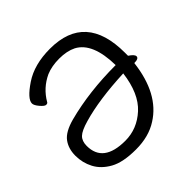

<svg xmlns="http://www.w3.org/2000/svg" viewBox="-188 -886 1078 1078"><g transform="rotate(-45 351.5 -347.0)"><path d="M298 24Q195 24 139 -7.5Q83 -39 57.5 -87.5Q32 -136 32 -192Q32 -248 60.5 -286.5Q89 -325 167 -346Q342 -392 552 -392Q549 -572 456 -621Q414 -642 354 -642Q294 -642 249 -623Q174 -588 133 -517Q130 -510 118 -510Q107 -510 87 -533.5Q67 -557 67 -572Q67 -608 149 -663Q231 -718 356 -718Q638 -718 638 -404V-380Q670 -359 670 -344Q670 -326 634 -326Q608 -108 471 -22Q400 24 298 24ZM290 -53Q384 -53 457.5 -120Q531 -187 549 -329Q349 -320 218 -282Q158 -265 137 -244.5Q116 -224 116 -186Q116 -53 290 -53Z"/></g></svg>

Font: LXGW WenKai TC
Style: Bold
Weight: 700
Designer: LXGW / Fontworks Inc.
Foundry: LXGW / Fontworks Inc.
Version: Version 1.330;April 28, 2024